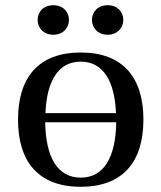

<svg xmlns="http://www.w3.org/2000/svg" viewBox="-20 -703 617 735"><path d="M332 -627C332 -598 353 -570 392 -570C431 -570 452 -598 452 -627C452 -656 431 -683 392 -683C353 -683 332 -656 332 -627ZM124 -627C124 -598 145 -570 184 -570C223 -570 244 -598 244 -627C244 -656 223 -683 184 -683C145 -683 124 -656 124 -627ZM49 -245C49 -83 128 12 289 12C450 12 529 -83 529 -245C529 -407 450 -502 289 -502C128 -502 49 -407 49 -245ZM153 -235H425C423 -103 379 -23 289 -23C199 -23 155 -103 153 -235ZM154 -270C159 -393 203 -467 289 -467C375 -467 419 -393 424 -270Z"/></svg>

Font: Lingua Franca
Style: Regular
Weight: 400
Version: Version 1.19